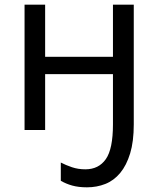

<svg xmlns="http://www.w3.org/2000/svg" viewBox="-20 -556 661 821"><path d="M173 -536V-313H463V-536H552V-24Q552 49 536.5 100Q521 151 494 183.5Q467 216 430.5 230.5Q394 245 352 245Q316 245 289 237.5Q262 230 240 217V139Q261 150 287.5 159Q314 168 345 168Q402 168 432.5 124.5Q463 81 463 -24V-239H173V0H85V-536Z"/></svg>

Font: BC Sans
Style: Regular
Weight: 400
Designer: Monotype Design Team
Province of B.C.
Foundry: Monotype Imaging Inc.
Version: Version 2.000;GOOG;noto-source:20170915:90ef993387c0